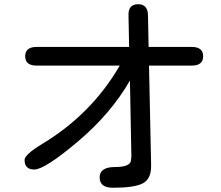

<svg xmlns="http://www.w3.org/2000/svg" viewBox="-20 -844 1040 904"><path d="M543.9 -535.2H152.3Q98.6 -535.2 98.6 -579.1Q98.6 -623 152.3 -623H587.9L585 -773.4Q584 -824.2 630.9 -824.2Q675.8 -824.2 676.8 -771.5L679.7 -623H882.8Q936.5 -623 936.5 -579.1Q936.5 -535.2 882.8 -535.2H681.6L691.4 -74.2V-60.5Q691.4 -1 651.9 19.5Q612.3 40 511.7 40Q449.2 40 449.2 -8.8Q449.2 -57.6 521.5 -57.6Q593.8 -57.6 596.7 -88.9L598.6 -107.4L591.8 -464.8Q502 -308.6 346.2 -177.2Q190.4 -45.9 141.6 -45.9Q95.7 -45.9 95.7 -90.8Q95.7 -116.2 179.7 -167Q411.1 -306.6 543.9 -535.2Z"/></svg>

Font: MotoyaLMaru
Style: W3 mono
Weight: 400
Version: Version 1.01